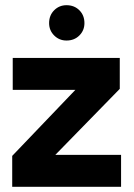

<svg xmlns="http://www.w3.org/2000/svg" viewBox="-20 -719 515 739"><path d="M27 0V-119L270 -373H29V-496H441V-377L193 -123H446V0ZM236 -563Q208 -563 188.5 -582.5Q169 -602 169 -630Q169 -660 188.5 -679.5Q208 -699 236 -699Q266 -699 285.5 -679.5Q305 -660 305 -630Q305 -602 285.5 -582.5Q266 -563 236 -563Z"/></svg>

Font: DM Sans 36pt Black
Style: Regular
Weight: 900
Designer: Colophon Foundry, Jonny Pinhorn
Foundry: Colophon Foundry
Version: Version 4.004;gftools[0.9.30]